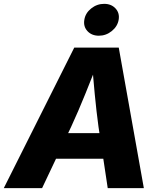

<svg xmlns="http://www.w3.org/2000/svg" viewBox="-45 -974 830 994"><path d="M-25.4 0 339.4 -727.5H569.8L699.7 0H512.7L464.8 -318.4Q454.1 -397 445.6 -485.6Q437 -574.2 430.2 -670.4H469.7Q432.1 -575.2 396.2 -486.6Q360.4 -397.9 323.7 -318.4L172.9 0ZM166 -152.3 187.5 -284.7H581.1L559.1 -152.3ZM466.8 -789.1Q429.7 -789.1 407.7 -813Q385.7 -836.9 391.6 -871.6Q397 -906.2 427 -930.2Q457 -954.1 494.1 -954.1Q531.2 -954.1 553.2 -930.2Q575.2 -906.2 569.3 -871.6Q563.5 -837.4 533.7 -813.2Q503.9 -789.1 466.8 -789.1Z"/></svg>

Font: Inter 17pt ExtraBold
Style: Italic
Weight: 800
Italic angle: -9.3988°
Version: Version 4.001;git-66647c0bb